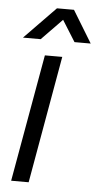

<svg xmlns="http://www.w3.org/2000/svg" viewBox="-53 -756 406 790"><g transform="rotate(5 150.5 -361.5)"><path d="M21 -590.8 149.9 -723.1H220.2L300.8 -590.8H233.9L179.2 -678.2L94.2 -590.8ZM23.9 0 117.2 -525.9H189L96.2 0Z"/></g></svg>

Font: Archivo Light
Style: Italic
Weight: 300
Italic angle: -10°
Designer: Hector Gatti
Foundry: Omnibus-Type
Version: Version 2.001